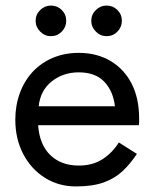

<svg xmlns="http://www.w3.org/2000/svg" viewBox="-20 -660 555 690"><path d="M308 -585Q308 -608 324.5 -624Q341 -640 363 -640Q386 -640 402 -624Q418 -608 418 -585Q418 -563 402 -546.5Q386 -530 363 -530Q341 -530 324.5 -546.5Q308 -563 308 -585ZM108 -585Q108 -608 124.5 -624Q141 -640 163 -640Q186 -640 202 -624Q218 -608 218 -585Q218 -563 202 -546.5Q186 -530 163 -530Q141 -530 124.5 -546.5Q108 -563 108 -585ZM472 -107Q449 -72 421 -45.5Q393 -19 353 -4.5Q313 10 253 10Q191 10 141.5 -21Q92 -52 63.5 -106.5Q35 -161 35 -230Q35 -243 36 -255Q37 -267 39 -279Q49 -336 79 -379Q109 -422 156.5 -446Q204 -470 263 -470Q328 -470 377 -441Q426 -412 453 -359.5Q480 -307 480 -234Q480 -228 480 -222Q480 -216 479 -210H117Q122 -140 161 -102.5Q200 -65 263 -65Q313 -65 348.5 -88Q384 -111 407 -148ZM263 -400Q207 -400 166 -367.5Q125 -335 119 -278H393Q387 -332 355 -366Q323 -400 263 -400Z"/></svg>

Font: Jost
Style: Regular
Weight: 400
Version: Version 3.500